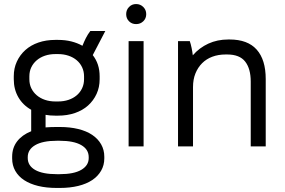

<svg xmlns="http://www.w3.org/2000/svg" viewBox="-20 -723 1407 948"><path d="M48 -331.9Q48 -282 70.5 -243Q93 -204 134 -181V-75Q89 -57 64.5 -25Q40 7 40 51V59.5Q40 93.6 55.5 120.8Q71 148 99.6 166.7Q128.2 185.3 168.6 195.2Q209 205 260 205H275Q325.5 205 366.3 195Q407 185 435.3 166.1Q463.6 147.2 479.3 119.9Q495 92.6 495 59V51Q495 17 479.3 -10.5Q463.6 -38 435.3 -57Q407 -76 366.3 -86Q325.5 -96 275 -96H260Q244.6 -96 231.3 -95.5Q218 -95 205 -94V-156Q216 -154 227.9 -153Q239.8 -152 253 -152H267Q312 -152 350 -165Q388 -178 414.8 -202.1Q441.6 -226.2 456.8 -259.2Q472 -292.2 472 -332V-346Q472 -377.1 463.5 -403.1Q455 -429 438 -451L500 -570H426Q413 -553 404 -535Q395 -517 387 -497Q362 -511 332 -518.5Q302 -526 267 -526H253Q207.5 -526 169.7 -513Q132 -500 105.2 -475.9Q78.4 -451.9 63.2 -418.9Q48 -386 48 -346.5ZM125 -346Q125 -371 134.6 -390.9Q144.2 -410.7 161.3 -425.3Q178.5 -440 202 -448Q225.5 -456 254 -456H266Q294.6 -456 318.1 -448Q341.7 -440.1 358.9 -425.5Q376 -411 385.5 -390.6Q395 -370.3 395 -346V-332Q395 -307.7 385.5 -287.4Q376 -267 358.9 -252.5Q341.9 -237.9 318.4 -230Q295 -222 266 -222H254Q225.5 -222 202 -230Q178.5 -238 161.3 -252.7Q144.2 -267.3 134.6 -287.1Q125 -307 125 -332ZM117 52.7Q117 15 154 -6.5Q191 -28 261 -28H274Q344 -28 381 -6.7Q418 14.5 418 53V57.5Q418 94 381.5 115.5Q345 137 274 137H261Q190 137 153.5 116Q117 95 117 57.3Z M615 0H689V-520H615ZM652 -604Q673 -604 687.5 -618Q702 -632 702 -653Q702 -674 687.5 -688.5Q673 -703 652 -703Q631 -703 617 -688.5Q603 -674 603 -653Q603 -632 617 -618Q631 -604 652 -604Z M859 0H933V-293Q933 -331 945 -360.5Q957 -390 978 -411Q999 -432 1028.5 -443Q1058 -454 1094 -454H1102Q1163 -454 1190.5 -419Q1218 -384 1218 -320V0H1292V-333Q1292 -428 1247.5 -478Q1203 -528 1114 -528H1107Q1053 -528 1008.5 -507.5Q964 -487 932 -450Q930 -467 926 -486.5Q922 -506 917 -520H859Z"/></svg>

Font: Fixel Variable
Style: Regular
Weight: 100
Width: 3
Designer: AlfaBravo + MacPaw
Foundry: Kyrylo Tkachov, Marchela Mozhyna, Serhii Makarenko, Maria Weinstein, Zakhar Kryvoshyya
Version: Version 1.211